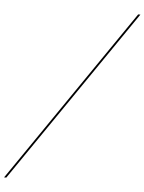

<svg xmlns="http://www.w3.org/2000/svg" viewBox="-91 -828 772 1026"><g transform="rotate(5 295.0 -315.0)"><path d="M608 -780 -30 150H-18L620 -780Z"/></g></svg>

Font: Bodoni* 24pt
Style: Italic
Weight: 400
Italic angle: -13°
Version: Version 2.3